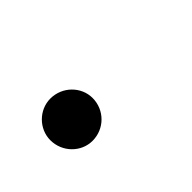

<svg xmlns="http://www.w3.org/2000/svg" viewBox="-28 -144 228 228"><g transform="rotate(-45 85.5 -30.5)"><path d="M81 -31C81 -50 65 -66 45 -66C26 -66 10 -50 10 -31C10 -11 26 5 45 5C65 5 81 -11 81 -31Z"/></g></svg>

Font: Parisienne
Style: Regular
Weight: 400
Designer: Astigmatic (AOETI)
Foundry: Astigmatic (AOETI)
Version: Version 1.000